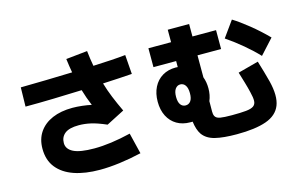

<svg xmlns="http://www.w3.org/2000/svg" viewBox="-104 -1079 2208 1415"><g transform="rotate(-15 1000.0 -372.0)"><path d="M506 59Q393 59 310 30.5Q227 2 181 -55.5Q135 -113 135 -200Q135 -274 171 -326.5Q207 -379 272 -407Q337 -435 426 -435Q460 -435 499.5 -430.5Q539 -426 570 -419Q544 -481 526 -543Q420 -539 309 -536Q198 -533 95 -533L98 -679Q192 -680 293 -682.5Q394 -685 492 -688Q483 -738 476 -794L639 -811Q646 -748 656 -694Q729 -697 792.5 -701Q856 -705 903 -710L914 -563Q871 -560 814 -556.5Q757 -553 691 -550Q707 -495 730 -438.5Q753 -382 783 -319L645 -248Q576 -278 529 -288.5Q482 -299 438 -299Q365 -299 331.5 -272.5Q298 -246 298 -200Q298 -154 347.5 -129Q397 -104 506 -104Q628 -104 785 -142L824 18Q738 38 656.5 48.5Q575 59 506 59Z M1238 -107Q1180 -107 1136.5 -132.5Q1093 -158 1069 -205Q1045 -252 1045 -315Q1045 -378 1069 -425.5Q1093 -473 1136.5 -499Q1180 -525 1238 -525Q1246 -525 1254 -524V-570H1081V-714H1254V-809H1417V-714H1597V-570H1417V-402Q1432 -363 1432 -315Q1432 -263 1414 -221V-202Q1414 -163 1413.5 -142.5Q1413 -122 1420 -107Q1430 -88 1459.5 -83Q1489 -78 1548 -78Q1616 -78 1656 -82Q1696 -86 1714 -99Q1732 -112 1733 -137.5Q1734 -163 1723 -206Q1714 -245 1701.5 -286.5Q1689 -328 1677 -368L1834 -410Q1846 -371 1858.5 -328Q1871 -285 1881 -246Q1910 -129 1883 -60.5Q1856 8 1772.5 37.5Q1689 67 1548 67Q1445 67 1382.5 51.5Q1320 36 1289 -7Q1276 -26 1268 -51Q1260 -76 1256 -107Q1247 -107 1238 -107ZM1875 -443Q1829 -492 1769 -542.5Q1709 -593 1643 -638L1730 -759Q1782 -727 1849 -673Q1916 -619 1978 -556ZM1238 -236Q1262 -236 1276.5 -255.5Q1291 -275 1291 -315Q1291 -355 1276.5 -375.5Q1262 -396 1238 -396Q1215 -396 1200 -375.5Q1185 -355 1185 -315Q1185 -275 1199.5 -255.5Q1214 -236 1238 -236Z"/></g></svg>

Font: Murecho ExtraBold
Style: Regular
Weight: 800
Designer: Neil Summerour
Foundry: Positype
Version: Version 1.010; ttfautohint (v1.8.3)